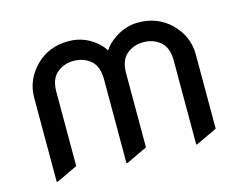

<svg xmlns="http://www.w3.org/2000/svg" viewBox="-83 -673 1025 818"><g transform="rotate(-15 429.5 -264.0)"><path d="M73.2 19.5V-351.6Q73.2 -432.1 133.8 -491.7Q190.4 -546.9 275.9 -546.9Q353.5 -546.9 410.2 -490.2Q420.9 -479.5 429.7 -464.8Q438.5 -479 449.2 -489.7Q510.3 -546.9 583.5 -546.9Q668 -546.9 725.6 -491.7Q786.1 -433.1 786.1 -351.6V-24.4L693.4 19.5H688.5V-351.6Q688.5 -407.7 658 -433.8Q627.4 -460 583.5 -460Q539.6 -460 509 -433.8Q478.5 -407.7 478.5 -351.6V-24.4L385.7 19.5H380.9V-351.6Q380.9 -407.7 350.3 -433.8Q319.8 -460 275.9 -460Q231.9 -460 201.4 -433.8Q170.9 -407.7 170.9 -351.6V-24.4L78.1 19.5Z"/></g></svg>

Font: Nova Round
Style: Book
Weight: 400
Version: Version 2.000